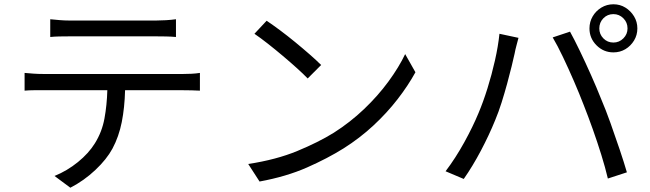

<svg xmlns="http://www.w3.org/2000/svg" viewBox="-20 -830 3040 898"><path d="M309 48 235 -7Q294 -31 344.5 -72Q395 -113 424 -160Q457 -213 468.5 -275.5Q480 -338 482 -408H182Q160 -408 138 -408Q116 -408 95 -406V-489Q116 -487 137.5 -485.5Q159 -484 182 -484Q194 -484 233 -484Q272 -484 327.5 -484Q383 -484 447 -484Q511 -484 575 -484Q639 -484 694.5 -484Q750 -484 788 -484Q826 -484 837 -484Q853 -484 875 -485Q897 -486 915 -489V-406Q899 -407 877 -407.5Q855 -408 837 -408H565Q563 -327 549.5 -259Q536 -191 506 -135Q479 -85 426 -35Q373 15 309 48ZM215 -657V-740Q236 -738 258.5 -736Q281 -734 305 -734Q322 -734 363 -734Q404 -734 456.5 -734Q509 -734 561 -734Q613 -734 653.5 -734Q694 -734 710 -734Q731 -734 756 -735.5Q781 -737 803 -740V-657Q781 -659 756.5 -659.5Q732 -660 710 -660Q694 -660 653.5 -660Q613 -660 561 -660Q509 -660 457 -660Q405 -660 364 -660Q323 -660 306 -660Q281 -660 257.5 -659.5Q234 -659 215 -657Z M1194 19 1141 -63Q1272 -83 1371 -124Q1470 -165 1541 -209Q1618 -258 1683 -320Q1748 -382 1797 -449Q1846 -516 1875 -577L1923 -492Q1889 -430 1839.5 -366Q1790 -302 1726.5 -243Q1663 -184 1587 -136Q1512 -89 1415.5 -46.5Q1319 -4 1194 19ZM1419 -463Q1400 -483 1369.5 -510.5Q1339 -538 1303.5 -568Q1268 -598 1233 -625.5Q1198 -653 1170 -672L1227 -733Q1254 -715 1289 -689Q1324 -663 1360.5 -633Q1397 -603 1429 -575Q1461 -547 1482 -526Z M2823 5Q2811 -46 2792.5 -105.5Q2774 -165 2752.5 -225.5Q2731 -286 2710 -339Q2690 -391 2664.5 -450Q2639 -509 2613 -563.5Q2587 -618 2565 -655L2646 -682Q2666 -646 2692 -592Q2718 -538 2744.5 -478.5Q2771 -419 2792 -366Q2813 -317 2835.5 -254Q2858 -191 2878.5 -130Q2899 -69 2912 -24ZM2149 7 2064 -29Q2111 -91 2151.5 -164.5Q2192 -238 2218 -301Q2240 -353 2260 -417Q2280 -481 2295 -547.5Q2310 -614 2316 -672L2405 -653Q2401 -637 2395.5 -617Q2390 -597 2387 -580Q2382 -557 2373 -520Q2364 -483 2352 -439Q2340 -395 2326 -350.5Q2312 -306 2296 -268Q2268 -199 2229.5 -126Q2191 -53 2149 7ZM2849 -585Q2803 -585 2770 -618Q2737 -651 2737 -697Q2737 -728 2752 -753.5Q2767 -779 2792.5 -794.5Q2818 -810 2849 -810Q2880 -810 2905 -794.5Q2930 -779 2945.5 -753.5Q2961 -728 2961 -697Q2961 -666 2945.5 -640.5Q2930 -615 2905 -600Q2880 -585 2849 -585ZM2849 -631Q2876 -631 2895.5 -650.5Q2915 -670 2915 -697Q2915 -725 2895.5 -744.5Q2876 -764 2849 -764Q2821 -764 2802 -744.5Q2783 -725 2783 -697Q2783 -670 2802 -650.5Q2821 -631 2849 -631Z"/></svg>

Font: Chocolate Classical Sans
Style: Regular
Weight: 400
Designer: 田海東、宇文滿月
Foundry: Moonlit Owen
Version: Version 1.001